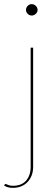

<svg xmlns="http://www.w3.org/2000/svg" viewBox="-56 -720 272 927"><path d="M104 -490V86Q104 108 97 126.5Q90 145 77.2 158.5Q64.5 172 46.5 179.5Q28.5 187 6 187Q-7.5 187 -17.2 184.2Q-27 181.5 -36 176L-34 172Q-32 168 -29.5 168.2Q-27 168.5 -22.5 170.5Q-18 172.5 -11 174.8Q-4 177 6 177Q48.5 177 70.2 151.8Q92 126.5 92 86V-490ZM125.5 -672Q125.5 -661.5 116.8 -653.2Q108 -645 97.5 -645Q86 -645 77.8 -653.2Q69.5 -661.5 69.5 -672Q69.5 -683.5 77.8 -691.8Q86 -700 97.5 -700Q108 -700 116.8 -691.8Q125.5 -683.5 125.5 -672Z"/></svg>

Font: Lato 2
Style: Regular
Weight: 100
Designer: Lukasz Dziedzic with Adam Twardoch and Botio Nikoltchev
Foundry: tyPoland Lukasz Dziedzic
Version: Version 2.015; 2015-08-06; http://www.latofonts.com/